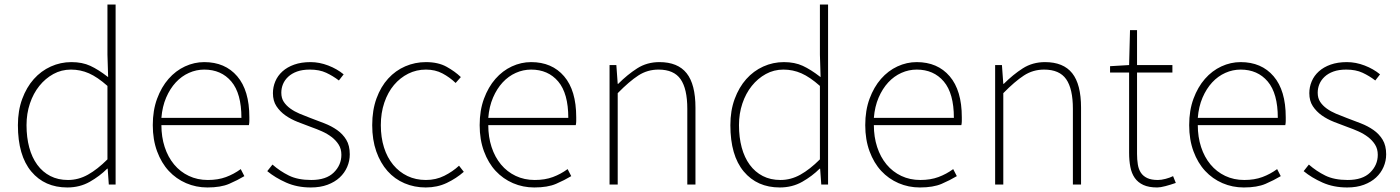

<svg xmlns="http://www.w3.org/2000/svg" viewBox="-20 -814 6175 847"><path d="M59 -262Q59 -326 78 -377.5Q97 -429 129 -465Q161 -501 204 -520.5Q247 -540 295 -540Q343 -540 378.5 -523.5Q414 -507 454 -476Q455 -476 457 -474L454 -573V-794H490V0H460L455 -70H453Q420 -37 376 -12Q332 13 277 13Q177 13 118 -57.5Q59 -128 59 -262ZM97 -262Q97 -208 109 -163.5Q121 -119 144.5 -87Q168 -55 202 -37.5Q236 -20 280 -20Q326 -20 368 -43.5Q410 -67 454 -111V-435Q410 -474 372.5 -490.5Q335 -507 293 -507Q251 -507 215.5 -487.5Q180 -468 153.5 -435Q127 -402 112 -357.5Q97 -313 97 -262Z M895 13Q845 13 801 -6Q757 -25 724.5 -60Q692 -95 673 -146.5Q654 -198 654 -262Q654 -327 673 -378.5Q692 -430 723.5 -466Q755 -502 796 -521Q837 -540 881 -540Q973 -540 1026.5 -477.5Q1080 -415 1080 -297Q1080 -289 1080 -280Q1080 -271 1078 -262H692Q692 -210 706.5 -165.5Q721 -121 748 -88.5Q775 -56 813 -38Q851 -20 897 -20Q942 -20 977 -33Q1012 -46 1042 -68L1058 -37Q1028 -19 991 -3Q954 13 895 13ZM1045 -294Q1045 -402 1000.5 -454.5Q956 -507 881 -507Q846 -507 813.5 -492.5Q781 -478 755.5 -450.5Q730 -423 713 -383.5Q696 -344 692 -294Z M1351 13Q1291 13 1242.5 -8.5Q1194 -30 1159 -59L1182 -88Q1215 -59 1254.5 -39.5Q1294 -20 1353 -20Q1419 -20 1452.5 -53Q1486 -86 1486 -131Q1486 -157 1474 -176Q1462 -195 1443 -209.5Q1424 -224 1400.5 -234.5Q1377 -245 1354 -253Q1324 -264 1293.5 -276Q1263 -288 1239 -305Q1215 -322 1199.5 -345.5Q1184 -369 1184 -403Q1184 -430 1194.5 -455Q1205 -480 1226 -499Q1247 -518 1278 -529Q1309 -540 1350 -540Q1389 -540 1428 -525Q1467 -510 1496 -486L1475 -459Q1449 -479 1419 -493Q1389 -507 1347 -507Q1314 -507 1290.5 -498.5Q1267 -490 1251.5 -475.5Q1236 -461 1228.5 -443Q1221 -425 1221 -405Q1221 -381 1232 -364.5Q1243 -348 1261 -335Q1279 -322 1301.5 -312.5Q1324 -303 1348 -294Q1380 -282 1411 -270Q1442 -258 1467 -240.5Q1492 -223 1507.5 -197.5Q1523 -172 1523 -133Q1523 -104 1511.5 -77.5Q1500 -51 1478.5 -31Q1457 -11 1425 1Q1393 13 1351 13Z M1858 13Q1808 13 1764.5 -5.5Q1721 -24 1689.5 -59.5Q1658 -95 1640 -146Q1622 -197 1622 -262Q1622 -328 1641 -380Q1660 -432 1692.5 -467.5Q1725 -503 1768 -521.5Q1811 -540 1859 -540Q1913 -540 1950 -519.5Q1987 -499 2013 -474L1990 -448Q1964 -473 1932 -490Q1900 -507 1859 -507Q1817 -507 1781 -489Q1745 -471 1718 -439Q1691 -407 1675.5 -361.5Q1660 -316 1660 -262Q1660 -208 1674 -163.5Q1688 -119 1714.5 -87Q1741 -55 1777.5 -37.5Q1814 -20 1859 -20Q1903 -20 1940 -38.5Q1977 -57 2005 -83L2026 -56Q1993 -27 1951 -7Q1909 13 1858 13Z M2337 13Q2287 13 2243 -6Q2199 -25 2166.5 -60Q2134 -95 2115 -146.5Q2096 -198 2096 -262Q2096 -327 2115 -378.5Q2134 -430 2165.5 -466Q2197 -502 2238 -521Q2279 -540 2323 -540Q2415 -540 2468.5 -477.5Q2522 -415 2522 -297Q2522 -289 2522 -280Q2522 -271 2520 -262H2134Q2134 -210 2148.5 -165.5Q2163 -121 2190 -88.5Q2217 -56 2255 -38Q2293 -20 2339 -20Q2384 -20 2419 -33Q2454 -46 2484 -68L2500 -37Q2470 -19 2433 -3Q2396 13 2337 13ZM2487 -294Q2487 -402 2442.5 -454.5Q2398 -507 2323 -507Q2288 -507 2255.5 -492.5Q2223 -478 2197.5 -450.5Q2172 -423 2155 -383.5Q2138 -344 2134 -294Z M2699 -527 2705 -444H2707Q2748 -485 2791 -512.5Q2834 -540 2889 -540Q2970 -540 3009 -491Q3048 -442 3048 -339V0H3012V-334Q3012 -422 2982.5 -464.5Q2953 -507 2885 -507Q2836 -507 2796 -481Q2756 -455 2705 -403V0H2669V-527Z M3202 -262Q3202 -326 3221 -377.5Q3240 -429 3272 -465Q3304 -501 3347 -520.5Q3390 -540 3438 -540Q3486 -540 3521.5 -523.5Q3557 -507 3597 -476Q3598 -476 3600 -474L3597 -573V-794H3633V0H3603L3598 -70H3596Q3563 -37 3519 -12Q3475 13 3420 13Q3320 13 3261 -57.5Q3202 -128 3202 -262ZM3240 -262Q3240 -208 3252 -163.5Q3264 -119 3287.5 -87Q3311 -55 3345 -37.5Q3379 -20 3423 -20Q3469 -20 3511 -43.5Q3553 -67 3597 -111V-435Q3553 -474 3515.5 -490.5Q3478 -507 3436 -507Q3394 -507 3358.5 -487.5Q3323 -468 3296.5 -435Q3270 -402 3255 -357.5Q3240 -313 3240 -262Z M4038 13Q3988 13 3944 -6Q3900 -25 3867.5 -60Q3835 -95 3816 -146.5Q3797 -198 3797 -262Q3797 -327 3816 -378.5Q3835 -430 3866.5 -466Q3898 -502 3939 -521Q3980 -540 4024 -540Q4116 -540 4169.5 -477.5Q4223 -415 4223 -297Q4223 -289 4223 -280Q4223 -271 4221 -262H3835Q3835 -210 3849.5 -165.5Q3864 -121 3891 -88.5Q3918 -56 3956 -38Q3994 -20 4040 -20Q4085 -20 4120 -33Q4155 -46 4185 -68L4201 -37Q4171 -19 4134 -3Q4097 13 4038 13ZM4188 -294Q4188 -402 4143.5 -454.5Q4099 -507 4024 -507Q3989 -507 3956.5 -492.5Q3924 -478 3898.5 -450.5Q3873 -423 3856 -383.5Q3839 -344 3835 -294Z M4400 -527 4406 -444H4408Q4449 -485 4492 -512.5Q4535 -540 4590 -540Q4671 -540 4710 -491Q4749 -442 4749 -339V0H4713V-334Q4713 -422 4683.5 -464.5Q4654 -507 4586 -507Q4537 -507 4497 -481Q4457 -455 4406 -403V0H4370V-527Z M4961 -527 4965 -681H4996V-527H5152V-494H4996V-135Q4996 -110 4999.5 -88.5Q5003 -67 5013 -52Q5023 -37 5041 -28.5Q5059 -20 5088 -20Q5103 -20 5122 -25Q5141 -30 5155 -37L5167 -7Q5144 1 5121.5 7Q5099 13 5085 13Q5048 13 5024 2Q5000 -9 4986 -29Q4972 -49 4966.5 -77.5Q4961 -106 4961 -140V-494H4877V-522Z M5467 13Q5417 13 5373 -6Q5329 -25 5296.5 -60Q5264 -95 5245 -146.5Q5226 -198 5226 -262Q5226 -327 5245 -378.5Q5264 -430 5295.5 -466Q5327 -502 5368 -521Q5409 -540 5453 -540Q5545 -540 5598.5 -477.5Q5652 -415 5652 -297Q5652 -289 5652 -280Q5652 -271 5650 -262H5264Q5264 -210 5278.5 -165.5Q5293 -121 5320 -88.5Q5347 -56 5385 -38Q5423 -20 5469 -20Q5514 -20 5549 -33Q5584 -46 5614 -68L5630 -37Q5600 -19 5563 -3Q5526 13 5467 13ZM5617 -294Q5617 -402 5572.5 -454.5Q5528 -507 5453 -507Q5418 -507 5385.5 -492.5Q5353 -478 5327.5 -450.5Q5302 -423 5285 -383.5Q5268 -344 5264 -294Z M5923 13Q5863 13 5814.5 -8.5Q5766 -30 5731 -59L5754 -88Q5787 -59 5826.5 -39.5Q5866 -20 5925 -20Q5991 -20 6024.5 -53Q6058 -86 6058 -131Q6058 -157 6046 -176Q6034 -195 6015 -209.5Q5996 -224 5972.5 -234.5Q5949 -245 5926 -253Q5896 -264 5865.5 -276Q5835 -288 5811 -305Q5787 -322 5771.5 -345.5Q5756 -369 5756 -403Q5756 -430 5766.5 -455Q5777 -480 5798 -499Q5819 -518 5850 -529Q5881 -540 5922 -540Q5961 -540 6000 -525Q6039 -510 6068 -486L6047 -459Q6021 -479 5991 -493Q5961 -507 5919 -507Q5886 -507 5862.5 -498.5Q5839 -490 5823.5 -475.5Q5808 -461 5800.5 -443Q5793 -425 5793 -405Q5793 -381 5804 -364.5Q5815 -348 5833 -335Q5851 -322 5873.5 -312.5Q5896 -303 5920 -294Q5952 -282 5983 -270Q6014 -258 6039 -240.5Q6064 -223 6079.5 -197.5Q6095 -172 6095 -133Q6095 -104 6083.5 -77.5Q6072 -51 6050.5 -31Q6029 -11 5997 1Q5965 13 5923 13Z"/></svg>

Font: Kinto Sans Thin
Style: Regular
Weight: 100
Designer: Authors: Ryoko NISHIZUKA  (kana & ideographs); Paul D. Hunt (Latin, Greek & Cyrillic); Wenlong ZHANG  (bopomofo); Sandol
Foundry: Adobe Systems Incorporated, ookami Inc.
Version: Version 0.001